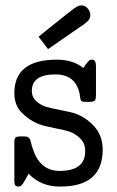

<svg xmlns="http://www.w3.org/2000/svg" viewBox="-20 -687 434 712"><path d="M33.2 -21V-160.2Q33.2 -172.4 37.6 -176.8Q42 -181.2 59.1 -181.2Q71.3 -181.2 77.1 -180.7Q83 -180.2 86.9 -176Q90.8 -171.9 91.8 -169.4Q92.8 -167 95.5 -156Q98.1 -145 101.1 -137.2Q127 -53.2 201.2 -53.2Q296.4 -53.2 295.9 -127Q295.9 -155.8 277.3 -173.8Q258.8 -191.9 236.8 -199.2Q222.7 -204.1 183.3 -211.7Q144 -219.2 123 -227.1Q89.8 -240.2 61.5 -268.1Q33.2 -295.9 33.2 -341.8Q33.2 -465.8 190.9 -465.8Q250 -465.8 289.1 -435.1Q308.1 -462.9 314 -464.8Q316.9 -465.8 321.8 -465.8Q335.9 -465.8 335.9 -440.9V-336.9Q335.9 -317.9 331.1 -313.5Q326.2 -309.1 304.2 -309.1Q295.4 -309.1 289.8 -309.6Q284.2 -310.1 281.5 -313.5Q278.8 -316.9 278.3 -318.8Q277.8 -320.8 276.9 -328.4Q275.9 -335.9 274.9 -340.8Q259.8 -410.6 186 -411.1Q98.1 -411.1 98.1 -350.1Q98.1 -326.2 115.5 -311Q132.8 -295.9 152.3 -290.5Q171.9 -285.2 205.3 -278.6Q238.8 -272 252.9 -268.1Q296.9 -253.9 328.9 -219Q360.8 -184.1 360.8 -131.8Q360.8 5.4 202.1 4.9Q131.3 4.9 85.9 -43Q84 -40 80.1 -32Q76.2 -23.9 73 -19Q69.8 -14.2 65.9 -7.6Q62 -1 57.6 2Q53.2 4.9 47.9 4.9Q42 4.9 37.1 1Q33.2 -2 33.2 -21ZM123 -550.8Q141.1 -564.9 168.9 -587.9Q242.2 -647 256.6 -657Q271 -667 280.8 -667Q295.9 -667 305.4 -655.5Q314.9 -644 314.9 -630.9Q314.9 -625 312.5 -618.9Q310.1 -612.8 304.9 -608.4Q299.8 -604 296.4 -601.1Q293 -598.1 288.1 -594.2L282.2 -590.8Q163.1 -507.8 158.2 -504.9Z"/></svg>

Font: CMU Concrete
Style: Roman
Weight: 500
Version: Version 0.7.0